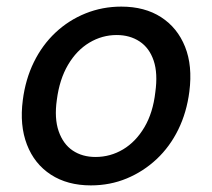

<svg xmlns="http://www.w3.org/2000/svg" viewBox="-20 -549 642 581"><path d="M255 12Q184 12 134 -20.5Q84 -53 61.5 -111.5Q39 -170 49 -246Q57 -309 82.5 -361Q108 -413 148 -450.5Q188 -488 239 -508.5Q290 -529 347 -529Q418 -529 467.5 -497Q517 -465 540 -407.5Q563 -350 553 -272Q545 -209 519.5 -157Q494 -105 454 -67.5Q414 -30 363.5 -9Q313 12 255 12ZM269 -74Q314 -74 352.5 -97Q391 -120 417 -164Q443 -208 450 -270Q458 -327 445 -365.5Q432 -404 402.5 -423.5Q373 -443 333 -443Q289 -443 250.5 -420Q212 -397 186 -353Q160 -309 152 -247Q144 -191 157.5 -152Q171 -113 200 -93.5Q229 -74 269 -74Z"/></svg>

Font: DM Sans 11pt Medium
Style: Italic
Weight: 500
Italic angle: -10°
Version: Version 4.004;gftools[0.9.30]